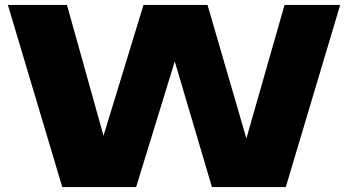

<svg xmlns="http://www.w3.org/2000/svg" viewBox="-20 -760 1414 780"><path d="M1136 -740H1362L1141 0H841L690 -510.5L533 0H233L12 -740H252L400.5 -208.5L563 -740H823L981 -197.5Z"/></svg>

Font: Encode Sans Expanded Black
Style: Regular
Weight: 900
Width: 7
Designer: Multiple Designers
Foundry: Impallari Type
Version: Version 2.000